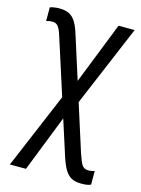

<svg xmlns="http://www.w3.org/2000/svg" viewBox="-118 -612 675 920"><g transform="rotate(15 219.0 -152.0)"><path d="M377 240Q348 240 329 230Q310 220 296 196.5Q282 173 269 132L93 -416Q83 -449 72.5 -461.5Q62 -474 45 -474Q36 -474 28 -472.5Q20 -471 14 -469V-537Q23 -540 35 -542Q47 -544 60 -544Q90 -544 109.5 -534Q129 -524 142.5 -501.5Q156 -479 168 -439L339 98Q349 127 356 142.5Q363 158 372 164Q381 170 395 170Q403 170 410.5 168.5Q418 167 425 165V233Q419 235 411.5 237Q404 239 395.5 239.5Q387 240 377 240ZM24 240 201 -179 233 -88 104 240ZM246 -89 214 -180 355 -537H435Z"/></g></svg>

Font: Noto Sans ExtraCondensed
Style: Regular
Weight: 400
Width: 2
Designer: Monotype Design Team
Foundry: Monotype Imaging Inc.
Version: Version 2.013